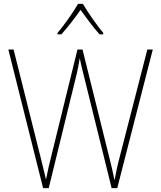

<svg xmlns="http://www.w3.org/2000/svg" viewBox="-20 -969 828 989"><path d="M407 -949H382C358 -907 308 -836 276 -799V-792H296C329 -828 368 -880 395 -918C423 -879 460 -828 493 -792H512V-799C484 -832 432 -906 407 -949ZM767 -714H739L597 -162C584 -114 578 -82 570 -40C561 -84 555 -111 542 -162L405 -714H379L244 -164C234 -126 225 -85 217 -44C210 -75 201 -109 188 -163L50 -714H23L202 0H231L375 -588C381 -616 385 -632 391 -670C398 -631 404 -612 413 -574L555 0H584Z"/></svg>

Font: Noto Sans Devanagari SemiCondensed Thin
Style: Regular
Weight: 100
Width: 4
Designer: Jelle Bosma - Monotype Design Team
Foundry: Monotype Imaging Inc.
Version: Version 2.004